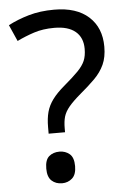

<svg xmlns="http://www.w3.org/2000/svg" viewBox="-53 -763 540 816"><g transform="rotate(-5 217.0 -355.0)"><path d="M140 -228Q140 -266 147.5 -293.5Q155 -321 173.5 -346Q192 -371 224 -398Q263 -431 284.5 -453Q306 -475 315 -496Q324 -517 324 -547Q324 -595 293 -621Q262 -647 203 -647Q154 -647 116 -634.5Q78 -622 43 -605L12 -675Q52 -696 100.5 -710Q149 -724 209 -724Q304 -724 356 -677Q408 -630 408 -549Q408 -504 393.5 -472.5Q379 -441 352.5 -414.5Q326 -388 290 -358Q257 -330 239.5 -309Q222 -288 216 -267.5Q210 -247 210 -218V-201H140ZM117 -54Q117 -91 134.5 -106Q152 -121 179 -121Q204 -121 222 -106Q240 -91 240 -54Q240 -18 222 -2Q204 14 179 14Q152 14 134.5 -2Q117 -18 117 -54Z"/></g></svg>

Font: Noto Sans Bamum
Style: Regular
Weight: 400
Designer: Monotype Design Team
Foundry: Monotype Imaging Inc.
Version: Version 2.001